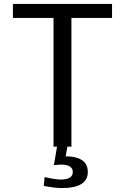

<svg xmlns="http://www.w3.org/2000/svg" viewBox="-20 -748 640 979"><path d="M45.9 0ZM291.5 91.3Q288.1 91.3 254.9 93.8L272 -7.3H324.7L314.9 49.8L319.3 49.3Q367.7 49.3 397.7 68.4Q427.7 87.4 427.7 128.9Q427.7 210.9 295.4 210.9Q258.3 210.9 203.1 199.7L207.5 154.8Q261.7 167.5 289.1 167.5Q351.1 167.5 351.1 129.4Q351.1 91.3 291.5 91.3ZM551.3 -728V-656.7H344.2V0H252.9V-656.7H45.9V-728Z"/></svg>

Font: Oxygen Mono
Style: Regular
Weight: 400
Designer: Vernon Adams
Foundry: Vernon Adams
Version: Version 0.201; ttfautohint (v0.8) -r 50 -G 200 -x